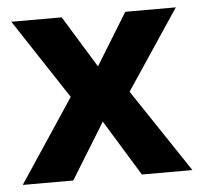

<svg xmlns="http://www.w3.org/2000/svg" viewBox="-43 -551 622 595"><g transform="rotate(-5 268.5 -253.5)"><path d="M176.3 -258.8 13.2 -506.8H169.9L268.6 -345.7L367.7 -506.8H524.9L359.4 -258.8L532.2 0H375L268.6 -173.8L161.6 0H4.4Z"/></g></svg>

Font: Bpm'online Open Sans
Style: Bold
Weight: 700
Foundry: Ascender Corporation
Version: Version 1.10